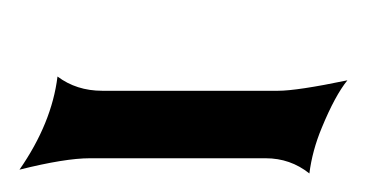

<svg xmlns="http://www.w3.org/2000/svg" viewBox="-112 -274 385 202"><g transform="rotate(90 81.0 -172.5)"><path d="M75 -87V-272Q75 -292 64 -345Q80 -332 114 -318Q138 -308 162 -305Q146 -285 146 -259V-74Q146 -48 158 0Q109 -34 60 -40Q75 -60 75 -87Z"/></g></svg>

Font: RIT Indira
Style: Bold
Weight: 700
Designer: Sudheer S
Version: 0.9